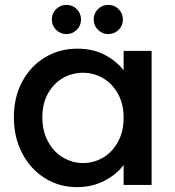

<svg xmlns="http://www.w3.org/2000/svg" viewBox="-20 -760 718 789"><path d="M297 -560Q362 -560 410.5 -534.5Q459 -509 488 -471V-551H603V0H488V-82Q459 -43 409 -17Q359 9 295 9Q224 9 165 -27.5Q106 -64 71.5 -129.5Q37 -195 37 -278Q37 -361 71.5 -425Q106 -489 165.5 -524.5Q225 -560 297 -560ZM321 -461Q277 -461 239 -439.5Q201 -418 177.5 -376.5Q154 -335 154 -278Q154 -221 177.5 -178Q201 -135 239.5 -112.5Q278 -90 321 -90Q365 -90 403 -112Q441 -134 464.5 -176.5Q488 -219 488 -276Q488 -333 464.5 -375Q441 -417 403 -439Q365 -461 321 -461ZM193 -680Q193 -705 210.5 -722.5Q228 -740 253 -740Q278 -740 295.5 -722.5Q313 -705 313 -680Q313 -655 295.5 -637.5Q278 -620 253 -620Q228 -620 210.5 -637.5Q193 -655 193 -680ZM365 -680Q365 -705 382.5 -722.5Q400 -740 425 -740Q450 -740 467.5 -722.5Q485 -705 485 -680Q485 -655 467.5 -637.5Q450 -620 425 -620Q400 -620 382.5 -637.5Q365 -655 365 -680Z"/></svg>

Font: Poppins-Tabular Medium
Style: Regular
Weight: 500
Designer: Ninad Kale (Devanagari), Jonny Pinhorn (Latin)
Foundry: Indian Type Foundry
Version: Version 4.004